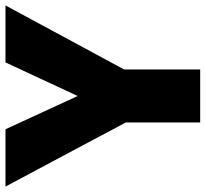

<svg xmlns="http://www.w3.org/2000/svg" viewBox="-45 -709 754 704"><g transform="rotate(-90 332.0 -357.0)"><path d="M332 -449.2 455.1 -713.9H664.1L429.2 -278.8V0H234.9V-272.9L0 -713.9H210Z"/></g></svg>

Font: Open Sans ExtraBold
Style: Regular
Weight: 800
Designer: Monotype Design Team
Foundry: Monotype Imaging Inc.
Version: Version 3.003; ttfautohint (v1.8.4)